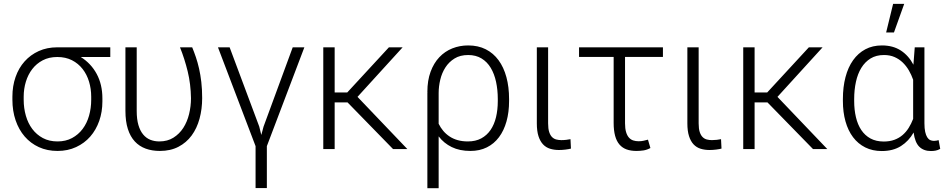

<svg xmlns="http://www.w3.org/2000/svg" viewBox="-20 -774 4906 997"><path d="M552.7 -478H399.4Q452.6 -444.8 482.2 -389.9Q511.7 -335 511.7 -263.2V-247.1Q511.7 -193.4 495.4 -146.5Q479 -99.6 448.7 -64.9Q418.5 -30.3 375.2 -10.3Q332 9.8 278.8 9.8Q225.1 9.8 181.9 -10Q138.7 -29.8 108.2 -65.2Q77.6 -100.6 61 -149.4Q44.4 -198.2 44.4 -255.9V-272Q44.4 -327.1 60.8 -374Q77.1 -420.9 107.7 -455.1Q138.2 -489.3 181.2 -508.8Q224.1 -528.3 277.3 -528.3H552.7ZM103 -255.9Q103 -212.4 114.3 -173.1Q125.5 -133.8 147.7 -104.2Q169.9 -74.7 202.6 -57.1Q235.4 -39.6 278.8 -39.6Q321.3 -39.6 354 -57.1Q386.7 -74.7 408.9 -104.2Q431.2 -133.8 442.4 -173.1Q453.6 -212.4 453.6 -255.9V-272Q453.6 -312.5 442.4 -349.9Q431.2 -387.2 408.9 -415.8Q386.7 -444.3 353.8 -461.2Q320.8 -478 277.8 -478H277.3Q234.4 -478 201.9 -460.9Q169.4 -443.8 147.5 -415.3Q125.5 -386.7 114.3 -349.6Q103 -312.5 103 -272Z M689.9 -528.3V-197.8Q689.9 -154.8 698.7 -124.8Q707.5 -94.7 723.4 -75.7Q739.3 -56.6 760.7 -48.1Q782.2 -39.6 807.6 -39.6Q849.6 -39.6 880.6 -59.1Q911.6 -78.6 931.9 -110.1Q952.1 -141.6 961.9 -181.9Q971.7 -222.2 971.7 -263.7Q970.7 -337.4 954.6 -403.3Q938.5 -469.2 914.6 -528.3H978Q987.8 -504.4 997.1 -477.3Q1006.3 -450.2 1013.7 -418Q1021 -385.7 1025.4 -347.9Q1029.8 -310.1 1029.8 -264.6Q1029.8 -207.5 1016.1 -157.5Q1002.4 -107.4 975.1 -70.3Q947.8 -33.2 906.5 -11.7Q865.2 9.8 810.1 9.8Q769.5 9.8 736.6 -2.2Q703.6 -14.2 680.2 -39.3Q656.7 -64.5 644 -104Q631.3 -143.6 631.3 -198.7V-528.3Z M1500 -528.3H1560.5L1365.7 -15.1V202.6H1307.1V-15.1L1111.8 -528.3H1172.4L1326.2 -116.7L1336.9 -73.2L1348.6 -116.7Z M1784.7 -242.2H1717.8V0H1658.7V-528.3H1717.8V-293.9H1783.2L1999.5 -528.3H2070.8L1836.4 -271L2095.2 0H2021Z M2623.5 -249.5Q2623.5 -191.4 2610.1 -143.6Q2596.7 -95.7 2571 -61.5Q2545.4 -27.3 2508.1 -8.8Q2470.7 9.8 2422.9 9.8Q2366.7 9.8 2325.7 -10.3Q2284.7 -30.3 2257.8 -65.9V203.1H2199.2V-292.5H2199.7L2199.2 -296.9Q2199.2 -356 2215.8 -401.1Q2232.4 -446.3 2261.2 -476.8Q2290 -507.3 2328.6 -522.7Q2367.2 -538.1 2411.1 -538.1Q2462.9 -538.1 2502.4 -518.1Q2542 -498 2568.8 -461.4Q2595.7 -424.8 2609.6 -373.5Q2623.5 -322.3 2623.5 -259.8ZM2564.9 -259.8Q2564.9 -307.1 2555.9 -348.9Q2546.9 -390.6 2528.3 -421.6Q2509.8 -452.6 2480.5 -470.5Q2451.2 -488.3 2411.1 -488.3Q2369.1 -488.3 2340.1 -470.2Q2311 -452.1 2292.7 -423.6Q2274.4 -395 2266.1 -359.9Q2257.8 -324.7 2257.8 -291V-131.3Q2267.6 -111.3 2281.5 -94.7Q2295.4 -78.1 2314 -65.7Q2332.5 -53.2 2356.4 -46.4Q2380.4 -39.6 2409.7 -39.6Q2449.7 -39.6 2479 -55.4Q2508.3 -71.3 2527.3 -99.1Q2546.4 -127 2555.7 -165.5Q2564.9 -204.1 2564.9 -249.5Z M2826.2 -528.3V-133.3Q2826.2 -105.5 2831.8 -88.4Q2837.4 -71.3 2846.9 -62Q2856.4 -52.7 2868.9 -49.6Q2881.3 -46.4 2895 -46.4Q2908.2 -46.4 2920.4 -47.9Q2932.6 -49.3 2942.4 -51.3L2944.8 -2.4Q2934.1 0.5 2916.7 2.7Q2899.4 4.9 2882.3 4.9Q2857.4 4.9 2836.2 -1.7Q2814.9 -8.3 2799.8 -24.4Q2784.7 -40.5 2776.1 -67.1Q2767.6 -93.8 2767.6 -133.3V-528.3Z M3422.4 -478.5H3225.6V-133.8Q3225.6 -106.4 3231 -88.4Q3236.3 -70.3 3245.8 -59.6Q3255.4 -48.8 3268.3 -44.7Q3281.2 -40.5 3296.4 -40.5Q3310.5 -40.5 3322 -43.2Q3333.5 -45.9 3344.7 -48.8L3357.4 -5.4Q3339.4 4.4 3321.5 7.1Q3303.7 9.8 3285.2 9.8Q3256.3 9.8 3234.1 2Q3211.9 -5.9 3196.8 -23.4Q3181.6 -41 3174.1 -68.8Q3166.5 -96.7 3166.5 -136.2V-478.5H2986.8V-528.3H3422.4Z M3607.9 -528.3V-133.3Q3607.9 -105.5 3613.5 -88.4Q3619.1 -71.3 3628.7 -62Q3638.2 -52.7 3650.6 -49.6Q3663.1 -46.4 3676.8 -46.4Q3689.9 -46.4 3702.1 -47.9Q3714.4 -49.3 3724.1 -51.3L3726.6 -2.4Q3715.8 0.5 3698.5 2.7Q3681.2 4.9 3664.1 4.9Q3639.2 4.9 3617.9 -1.7Q3596.7 -8.3 3581.5 -24.4Q3566.4 -40.5 3557.9 -67.1Q3549.3 -93.8 3549.3 -133.3V-528.3Z M3965.3 -242.2H3898.4V0H3839.4V-528.3H3898.4V-293.9H3963.9L4180.2 -528.3H4251.5L4017.1 -271L4275.9 0H4201.7Z M4780.3 -528.3V-133.8Q4780.3 -106.9 4784.2 -89.4Q4788.1 -71.8 4794.7 -61.3Q4801.3 -50.8 4810.3 -46.6Q4819.3 -42.5 4829.6 -42.5Q4836.4 -42.5 4842.5 -43.7Q4848.6 -44.9 4854 -46.4L4862.3 -1Q4850.1 5.9 4838.4 8.1Q4826.7 10.3 4814.5 10.3Q4776.4 10.3 4753.7 -12Q4731 -34.2 4724.1 -85.9Q4699.2 -41.5 4658.4 -15.6Q4617.7 10.3 4558.6 10.3Q4510.7 10.3 4473.1 -8.5Q4435.5 -27.3 4409.7 -61.5Q4383.8 -95.7 4370.4 -143.6Q4356.9 -191.4 4356.9 -249.5V-259.8Q4356.9 -322.3 4370.4 -373.5Q4383.8 -424.8 4409.9 -461.4Q4436 -498 4473.6 -518.1Q4511.2 -538.1 4559.6 -538.1Q4617.2 -538.1 4657.7 -511.7Q4698.2 -485.4 4723.1 -438L4730 -528.3ZM4415.5 -249.5Q4415.5 -204.1 4424.6 -165.5Q4433.6 -127 4452.4 -98.9Q4471.2 -70.8 4500.2 -54.9Q4529.3 -39.1 4569.3 -39.1Q4599.6 -39.1 4623.8 -47.9Q4647.9 -56.6 4666.5 -72.5Q4685.1 -88.4 4698.5 -109.9Q4711.9 -131.3 4721.7 -156.7V-359.9Q4712.9 -385.3 4699.5 -408.4Q4686 -431.6 4667.5 -449.5Q4648.9 -467.3 4625 -477.8Q4601.1 -488.3 4570.3 -488.3Q4529.8 -488.3 4500.7 -470.5Q4471.7 -452.6 4452.6 -421.6Q4433.6 -390.6 4424.6 -348.9Q4415.5 -307.1 4415.5 -259.8ZM4617.7 -753.9H4675.3L4622.1 -605.5H4581.5Z"/></svg>

Font: Melbourne
Style: Light
Weight: 300
Designer: Google
Version: Version 2.000980; 2014